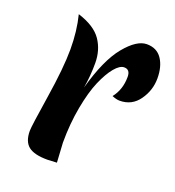

<svg xmlns="http://www.w3.org/2000/svg" viewBox="-114 -688 712 781"><g transform="rotate(20 242.5 -298.0)"><path d="M217 -325Q253 -455 303.5 -516.5Q354 -578 397.5 -578Q441 -578 463 -545.5Q485 -513 485 -461.5Q485 -410 454.5 -367Q424 -324 371 -324Q357 -324 338 -332Q369 -371 369 -426Q369 -458 343 -458Q324 -458 302 -431.5Q280 -405 260 -358.5Q240 -312 226.5 -239.5Q213 -167 213 -85Q213 -75 218 0Q186 2 177 2Q120 2 95 -18Q70 -38 70 -84Q70 -104 91 -238Q112 -372 112 -451.5Q112 -531 95 -598Q168 -575 197 -532.5Q226 -490 226 -433.5Q226 -377 217 -325Z"/></g></svg>

Font: Merienda One
Style: Regular
Weight: 400
Designer: Eduardo Rodriguez Tunni
Foundry: Eduardo Rodriguez Tunni
Version: Version 1.001